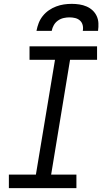

<svg xmlns="http://www.w3.org/2000/svg" viewBox="-20 -975 540 995"><path d="M26 0V-70H166L265 -665H133V-735H483V-665H343L245 -70H376V0ZM169 -815Q173 -836 180.5 -855.5Q188 -875 201.5 -892Q215 -909 233 -921.5Q251 -934 271 -941.5Q291 -949 311 -952Q331 -955 352 -955Q372 -955 391.5 -952Q411 -949 428.5 -941.5Q446 -934 459.5 -921.5Q473 -909 481 -892Q489 -875 490 -855Q491 -835 488 -815H409Q412 -830 408.5 -844.5Q405 -859 394.5 -868.5Q384 -878 369.5 -881.5Q355 -885 340 -885Q325 -885 309.5 -881.5Q294 -878 280.5 -868.5Q267 -859 259 -845Q251 -831 248 -815Z"/></svg>

Font: Iosevka Slab Oblique
Style: Regular
Weight: 400
Italic angle: -9°
Monospace: yes
Designer: Belleve Invis
Foundry: Belleve Invis
Version: Version 11.1.1; ttfautohint (v1.8.3)